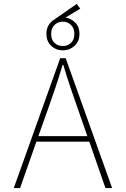

<svg xmlns="http://www.w3.org/2000/svg" viewBox="-20 -956 640 976"><path d="M222 -396 175 -264H424L378 -396Q357 -456 338.5 -510Q320 -564 302 -626H298Q280 -564 261.5 -510Q243 -456 222 -396ZM50 0 286 -660H314L550 0H516L434 -236H165L82 0ZM300 -700Q265 -700 240.5 -723Q216 -746 216 -784Q216 -809 226.5 -827Q237 -845 255 -856L370 -936L388 -912L313 -867Q342 -862 363 -840.5Q384 -819 384 -784Q384 -746 359 -723Q334 -700 300 -700ZM300 -722Q323 -722 340.5 -737.5Q358 -753 358 -784Q358 -813 340.5 -829.5Q323 -846 300 -846Q275 -846 257.5 -829.5Q240 -813 240 -784Q240 -753 257.5 -737.5Q275 -722 300 -722Z"/></svg>

Font: Source Code Pro ExtraLight
Style: Regular
Weight: 200
Monospace: yes
Designer: Paul D. Hunt, Teo Tuominen
Foundry: Adobe Systems Incorporated
Version: Version 2.030;PS 1.000;hotconv 16.6.51;makeotf.lib2.5.65220